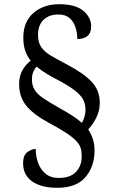

<svg xmlns="http://www.w3.org/2000/svg" viewBox="-20 -780 543 914"><path d="M253 114Q176 114 133 83.5Q90 53 90 -2Q90 -42 111 -56.5Q132 -71 150 -71Q150 -36 161.5 -4.5Q173 27 197 47Q221 67 260 67Q315 67 342 38Q369 9 369 -36Q369 -58 364 -75Q359 -92 343 -109Q327 -126 295.5 -147Q264 -168 211 -196Q135 -238 103 -279.5Q71 -321 71 -380Q71 -417 86.5 -445Q102 -473 126 -491Q109 -513 100 -539Q91 -565 91 -601Q91 -677 139.5 -718.5Q188 -760 262 -760Q338 -760 376 -729Q414 -698 414 -654Q414 -623 396 -608.5Q378 -594 348 -594Q348 -624 339 -651Q330 -678 310.5 -694.5Q291 -711 258 -711Q213 -711 187 -685.5Q161 -660 161 -613Q161 -578 176.5 -555.5Q192 -533 222.5 -515Q253 -497 297 -474Q379 -431 417 -390Q455 -349 455 -291Q455 -253 438.5 -220Q422 -187 400 -164Q413 -144 421.5 -120Q430 -96 430 -63Q430 13 386.5 63.5Q343 114 253 114ZM370 -195Q377 -207 382 -223.5Q387 -240 387 -259Q387 -281 378 -301.5Q369 -322 343.5 -343.5Q318 -365 269 -392Q236 -409 207 -426Q178 -443 154 -463Q145 -453 138.5 -438Q132 -423 132 -402Q132 -375 143.5 -354.5Q155 -334 184.5 -313.5Q214 -293 266 -264Q297 -247 324 -229.5Q351 -212 370 -195Z"/></svg>

Font: Noto Serif Lao SemCond
Style: Regular
Weight: 400
Width: 4
Designer: Monotype Design Team
Foundry: Monotype Imaging Inc.
Version: Version 2.004; ttfautohint (v1.8.4.7-5d5b)